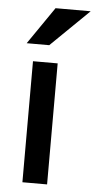

<svg xmlns="http://www.w3.org/2000/svg" viewBox="-53 -773 403 806"><g transform="rotate(5 148.0 -370.0)"><path d="M73 0V-510H177V0ZM135 -583H40L148 -740H296Z"/></g></svg>

Font: Instrument Sans Medium
Style: Regular
Weight: 500
Designer: Rodrigo Fuenzalida
Foundry: fragTYPE
Version: Version 1.000;gftools[0.9.28]